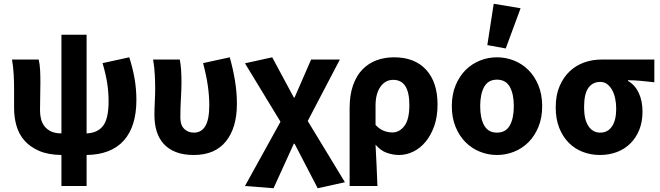

<svg xmlns="http://www.w3.org/2000/svg" viewBox="-20 -813 3515 1022"><path d="M307 177V12Q236 11 188 -10Q140 -31 110.5 -64.5Q81 -98 68 -142.5Q55 -187 55 -237V-344Q55 -373 53 -414Q51 -455 44 -496H186Q192 -470 193.5 -439.5Q195 -409 195 -374Q195 -359 194.5 -339Q194 -319 194 -298.5Q194 -278 193.5 -258.5Q193 -239 193 -225Q193 -201 198.5 -179Q204 -157 217.5 -140Q231 -123 253 -113Q275 -103 307 -103V-628H441V-103Q499 -105 528.5 -143Q558 -181 558 -274Q558 -320 551 -367.5Q544 -415 526 -477L668 -508Q686 -453 696 -396.5Q706 -340 706 -281Q706 -140 639 -65Q572 10 441 12V177Z M1012 12Q956 12 916.5 -3.5Q877 -19 851.5 -47Q826 -75 814 -114Q802 -153 802 -200Q802 -235 804 -271.5Q806 -308 806 -344Q806 -373 804 -414Q802 -455 795 -496H937Q942 -470 944 -439.5Q946 -409 946 -374Q946 -342 943 -289.5Q940 -237 940 -187Q940 -147 960.5 -127Q981 -107 1012 -107Q1052 -107 1073 -142Q1094 -177 1094 -253Q1094 -301 1086.5 -355Q1079 -409 1061 -477L1203 -508Q1220 -448 1230.5 -385.5Q1241 -323 1241 -260Q1241 -133 1182.5 -60.5Q1124 12 1012 12Z M1436 189 1284 177 1473 -165 1284 -476 1429 -508 1544 -294H1548L1636 -496H1789L1618 -169L1816 157L1671 189L1548 -48H1544Z M1841 177V-237Q1841 -307 1859 -358.5Q1877 -410 1909 -443Q1941 -476 1984 -492Q2027 -508 2078 -508Q2187 -508 2248 -442Q2309 -376 2309 -256Q2309 -192 2291.5 -142.5Q2274 -93 2245.5 -58.5Q2217 -24 2180 -6Q2143 12 2104 12Q2072 12 2039 0.5Q2006 -11 1979 -43Q1982 14 1984.5 68Q1987 122 1989 177ZM2069 -108Q2106 -108 2132.5 -142.5Q2159 -177 2159 -254Q2159 -388 2073 -388Q2031 -388 2005 -351Q1979 -314 1979 -251V-148Q2002 -124 2024.5 -116Q2047 -108 2069 -108Z M2625 12Q2578 12 2534.5 -5.5Q2491 -23 2458 -56Q2425 -89 2405 -137.5Q2385 -186 2385 -248Q2385 -310 2405 -358.5Q2425 -407 2458 -440Q2491 -473 2534.5 -490.5Q2578 -508 2625 -508Q2673 -508 2716.5 -490.5Q2760 -473 2793 -440Q2826 -407 2846 -358.5Q2866 -310 2866 -248Q2866 -186 2846 -137.5Q2826 -89 2793 -56Q2760 -23 2716.5 -5.5Q2673 12 2625 12ZM2625 -107Q2672 -107 2693.5 -145Q2715 -183 2715 -248Q2715 -313 2693.5 -351Q2672 -389 2625 -389Q2579 -389 2557.5 -351Q2536 -313 2536 -248Q2536 -183 2557.5 -145Q2579 -107 2625 -107ZM2574 -573 2608 -793 2751 -769 2672 -555Z M3173 12Q3125 12 3082 -4.5Q3039 -21 3007 -53.5Q2975 -86 2956.5 -133Q2938 -180 2938 -242Q2938 -306 2958.5 -354Q2979 -402 3012.5 -433.5Q3046 -465 3089.5 -480.5Q3133 -496 3180 -496H3463V-375Q3443 -377 3425.5 -379Q3408 -381 3391.5 -382.5Q3375 -384 3358.5 -385Q3342 -386 3323 -386V-382Q3360 -361 3380 -318.5Q3400 -276 3400 -219Q3400 -165 3383 -122.5Q3366 -80 3336 -50Q3306 -20 3264.5 -4Q3223 12 3173 12ZM3175 -107Q3215 -107 3237.5 -140Q3260 -173 3260 -234Q3260 -263 3254.5 -289Q3249 -315 3238 -334.5Q3227 -354 3211.5 -365.5Q3196 -377 3175 -377Q3135 -377 3112 -345.5Q3089 -314 3089 -242Q3089 -177 3112 -142Q3135 -107 3175 -107Z"/></svg>

Font: Font
Style: ¶
Weight: 700
Designer: Paul D. Hunt
Foundry: Adobe Systems Incorporated
Version: Version 3.000